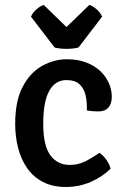

<svg xmlns="http://www.w3.org/2000/svg" viewBox="-20 -750 512 784"><path d="M334.5 -299Q336 -332.5 329.5 -360.8Q323 -389 304.5 -406Q286 -423 251 -423Q205.5 -423 181 -378.8Q156.5 -334.5 156.5 -244.5Q156.5 -156.5 185.2 -116.5Q214 -76.5 265.5 -76.5Q299.5 -76.5 329.8 -92Q360 -107.5 385.5 -126Q400 -117.5 413.8 -98.2Q427.5 -79 431.5 -61Q397.5 -27.5 350 -7Q302.5 13.5 249 13.5Q195 13.5 155.8 -6.8Q116.5 -27 91.5 -62.5Q66.5 -98 54.2 -144.8Q42 -191.5 42 -244.5Q42 -338 72.8 -396Q103.5 -454 152 -481Q200.5 -508 253.5 -508Q298.5 -508 333 -494.5Q367.5 -481 390.5 -458.8Q413.5 -436.5 425 -409.5Q436.5 -382.5 436.5 -354.5Q436.5 -326.5 422.8 -310.8Q409 -295 380.5 -295Q367 -295 356.5 -296Q346 -297 334.5 -299ZM203 -556 106.5 -682Q114 -699.5 129.8 -712.8Q145.5 -726 158.5 -730L251.5 -639.5L345 -730Q358 -726 373.8 -712.8Q389.5 -699.5 397 -682L300.5 -556Q279 -550.5 251.5 -550.5Q224.5 -550.5 203 -556Z"/></svg>

Font: Signika Negative Light Medium
Style: Regular
Weight: 500
Version: Version 2.001